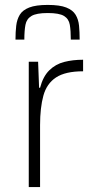

<svg xmlns="http://www.w3.org/2000/svg" viewBox="-20 -761 387 781"><path d="M97 0V-510H135L139 -404H143Q155 -450 180.5 -475Q206 -500 241 -509Q276 -518 318 -518V-471Q246 -471 208 -446Q170 -421 156.5 -372Q143 -323 143 -252V0ZM174 -741Q223 -741 249.5 -730.5Q276 -720 287.5 -701Q299 -682 301.5 -656.5Q304 -631 304 -600H268Q268 -636 264 -660Q260 -684 240.5 -696Q221 -708 174 -708Q128 -708 108 -696Q88 -684 83.5 -660Q79 -636 79 -600H43Q43 -631 46 -656.5Q49 -682 60.5 -701Q72 -720 99 -730.5Q126 -741 174 -741Z"/></svg>

Font: Saira Thin ExtraLight
Style: Regular
Weight: 250
Version: Version 1.101